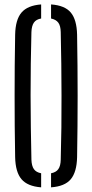

<svg xmlns="http://www.w3.org/2000/svg" viewBox="-20 -826 410 853"><path d="M162.8 6.3Q102.4 1.8 75.5 -29.9Q48.6 -61.6 47.3 -127.8Q45.9 -197.9 45.4 -265.4Q44.9 -332.9 44.9 -399.9Q44.9 -466.9 45.4 -534.4Q45.9 -601.9 47.3 -672Q48.6 -738.5 75.5 -770.2Q102.4 -801.8 162.8 -806.3V-743.8Q140.6 -740 130.6 -725.6Q120.6 -711.2 119.6 -683.3Q117.6 -613.6 116.8 -543.3Q115.9 -472.9 115.9 -402.1Q115.9 -331.2 117 -259.9Q118 -188.6 119.6 -116.5Q120.6 -88.9 130.6 -74.6Q140.6 -60.4 162.8 -56.2ZM206.8 6.3V-56.2Q229 -60.4 239.1 -74.6Q249.3 -88.9 249.8 -116.5Q251.9 -188.6 252.7 -259.9Q253.5 -331.2 253.3 -402.1Q253.1 -472.9 252.3 -543.3Q251.5 -613.6 249.8 -683.3Q249.3 -711.2 239.1 -725.2Q228.9 -739.2 206.8 -743.8V-806.3Q267.9 -802.1 294.4 -770.4Q321 -738.7 322.5 -672Q323.7 -601.7 324.3 -534Q324.9 -466.3 324.9 -399.6Q324.9 -332.8 324.3 -265.3Q323.7 -197.9 322.5 -127.8Q321 -61.4 294.4 -29.7Q267.9 2 206.8 6.3Z"/></svg>

Font: Big Shoulders Stencil Display SC Thin
Style: Regular
Weight: 100
Designer: Patric King
Foundry: XO Type Co
Version: Version 2.001